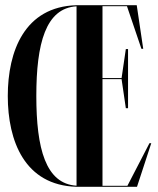

<svg xmlns="http://www.w3.org/2000/svg" viewBox="-20 -720 609 740"><path d="M471.1 -4H375V-415H448.6L465 -303H473.5V-531H465L448.6 -419H375V-696H469.4L525 -532H532L507 -700H275V-699.9C74.9 -694.4 10 -523.1 10 -350C10 -176.9 74.9 -5.6 275 -0.1V0H508L563 -168H556ZM120 -350C120 -552.4 156 -688.6 275 -695.7V-4.3C156 -11.4 120 -147.6 120 -350Z"/></svg>

Font: Picaflor 96 pt
Style: Regular
Weight: 400
Designer: Ariel Martín Pérez
Foundry: Tunera Type Foundry
Version: Version 1.000;hotconv 1.0.109;makeotfexe 2.5.65596